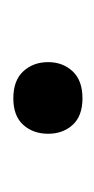

<svg xmlns="http://www.w3.org/2000/svg" viewBox="56 -508 148 301"><g transform="rotate(-90 130.5 -357.0)"><path d="M71.8 -356C71.8 -340.7 76.4 -327.9 85.7 -317.6C95 -307.4 108.9 -302.2 127.4 -302.2C146 -302.2 160.1 -307.4 169.7 -317.6C179.3 -327.9 184.1 -340.7 184.1 -356C184.1 -371.6 179.3 -384.6 169.7 -395C160.1 -405.4 146 -410.6 127.4 -410.6C108.9 -410.6 95 -405.4 85.7 -395C76.4 -384.6 71.8 -371.6 71.8 -356Z"/></g></svg>

Font: Dirooz FD
Style: FD
Weight: 400
Foundry: DejaVu fonts team - Redesigned by Saber Rastikerdar
Version: Version 0.2.1